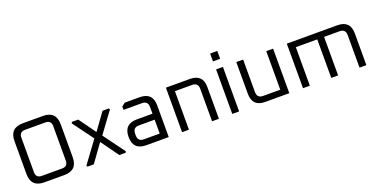

<svg xmlns="http://www.w3.org/2000/svg" viewBox="-24 -1406 4117 2107"><g transform="rotate(-20 2035.0 -353.0)"><path d="M80 -153V-537Q80 -690 233 -690H467Q620 -690 620 -537V-153Q620 0 467 0H233Q80 0 80 -153ZM164 -144Q164 -76 232 -76H468Q536 -76 536 -144V-546Q536 -614 468 -614H232Q164 -614 164 -546Z M730 -15 914 -265 737 -505 744 -520H818L960 -323L1102 -520H1176L1183 -505L1006 -265L1190 -15L1183 0H1109L960 -207L811 0H737Z M1423 0Q1272 0 1272 -151Q1272 -302 1423 -302H1606V-380Q1606 -450 1536 -450H1322V-490L1362 -520H1536Q1686 -520 1686 -370V0ZM1352 -140Q1352 -70 1422 -70H1606V-232H1422Q1352 -232 1352 -162Z M1842 0V-520H2122Q2272 -520 2272 -370V0H2192V-380Q2192 -450 2122 -450H1922V0Z M2426 -614V-706H2510V-614ZM2428 0V-520H2508V0Z M2664 -150V-520H2744V-140Q2744 -70 2814 -70H3014V-520H3094V0H2814Q2664 0 2664 -150Z M3254 0V-520H3844Q3994 -520 3994 -370V0H3914V-380Q3914 -450 3844 -450H3664V0H3584V-450H3334V0Z"/></g></svg>

Font: Oxanium
Style: Regular
Weight: 400
Designer: Severin Meyer
Version: Version 1.001